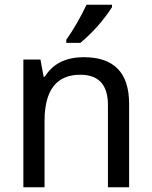

<svg xmlns="http://www.w3.org/2000/svg" viewBox="-20 -786 640 806"><path d="M433.1 0V-345.2Q433.1 -472.2 316.9 -472.2Q167 -472.2 167 -277.8V0H78.1V-536.1H149.9L163.1 -463.9H168Q218.3 -545.9 332 -545.9Q522 -545.9 522 -350.1V0ZM258.3 -619.1Q304.2 -684.1 343.3 -766.1H450.2V-755.9Q395.5 -671.4 317.4 -606H258.3Z"/></svg>

Font: Apple Sans Adjectives
Style: Regular
Weight: 400
Monospace: yes
Foundry: Apple Sans Adjectives
Version: Version 0.01